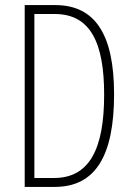

<svg xmlns="http://www.w3.org/2000/svg" viewBox="-20 -800 521 754"><path d="M428 -430C428 -661 356 -780 197 -780H77V-66H195C356 -66 428 -190 428 -430ZM389 -428C389 -213 330 -101 192 -101H115V-745H195C336 -745 389 -631 389 -428Z"/></svg>

Font: Noto Sans Malayalam UI ExtraCondensed ExtraLight
Style: Regular
Weight: 200
Width: 2
Designer: Jelle Bosma - Monotype Design Team
Foundry: Monotype Imaging Inc.
Version: Version 2.104